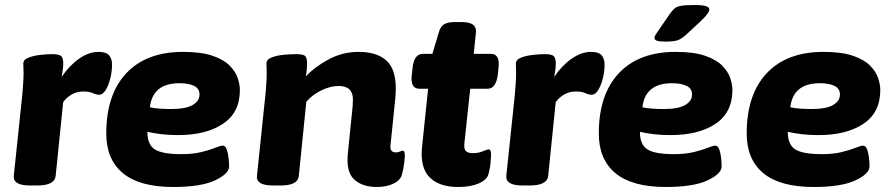

<svg xmlns="http://www.w3.org/2000/svg" viewBox="-20 -738 3567 766"><path d="M100 2Q31 2 35 -37L69 -360Q71 -383 72.5 -406Q74 -429 74 -446Q74 -458 73.5 -466.5Q73 -475 73 -484Q73 -500 93.5 -508Q114 -516 141 -519Q168 -522 188 -522Q208 -522 219 -517.5Q230 -513 232 -494Q234 -475 226 -431Q255 -475 294.5 -503Q334 -531 373 -531Q405 -531 416 -516.5Q427 -502 427 -481Q427 -453 420 -425Q413 -397 401.5 -378.5Q390 -360 376 -360Q364 -360 350 -366.5Q336 -373 312 -373Q286 -373 265 -360.5Q244 -348 232 -330L202 -36Q198 2 128 2Z M671 8Q537 8 470.5 -47Q404 -102 404 -205Q404 -361 484 -446Q564 -531 710 -531Q783 -531 828 -515.5Q873 -500 896.5 -476Q920 -452 928.5 -426Q937 -400 937 -379Q937 -289 869.5 -244Q802 -199 690 -199Q655 -199 625 -202.5Q595 -206 568 -212Q568 -160 598.5 -141.5Q629 -123 704 -123Q750 -123 784 -131.5Q818 -140 839 -148.5Q860 -157 868 -157Q879 -157 884.5 -142Q890 -127 892 -107.5Q894 -88 894 -74Q894 -45 838 -18.5Q782 8 671 8ZM661 -303Q721 -303 748.5 -319Q776 -335 776 -361Q776 -385 754 -395.5Q732 -406 696 -406Q589 -406 578 -310Q596 -306 618.5 -304.5Q641 -303 661 -303Z M1484 8Q1425 8 1392.5 -22.5Q1360 -53 1368 -128L1387 -315Q1388 -327 1388 -341Q1388 -395 1331 -395Q1298 -395 1262 -377.5Q1226 -360 1202 -332L1172 -35Q1168 2 1099 2H1070Q1034 2 1018.5 -8Q1003 -18 1005 -35L1040 -371Q1041 -387 1042.5 -406.5Q1044 -426 1044 -446Q1044 -455 1043.5 -464.5Q1043 -474 1043 -485Q1043 -501 1064 -509Q1085 -517 1112.5 -519.5Q1140 -522 1160 -522Q1189 -522 1197 -515Q1205 -508 1205 -485Q1205 -459 1200 -433Q1234 -470 1290 -500.5Q1346 -531 1411 -531Q1482 -531 1520.5 -497.5Q1559 -464 1559 -385Q1559 -375 1558.5 -365Q1558 -355 1557 -345L1538 -159Q1534 -130 1560 -130Q1569 -130 1576 -133.5Q1583 -137 1587 -137Q1595 -137 1595 -118Q1595 -108 1592.5 -86.5Q1590 -65 1584 -43Q1578 -19 1550 -5.5Q1522 8 1484 8Z M1808 8Q1731 8 1693 -31.5Q1655 -71 1664 -154L1688 -384H1653Q1616 -384 1623 -440L1626 -468Q1632 -523 1667 -523H1705L1732 -613Q1738 -633 1752.5 -641.5Q1767 -650 1794 -650H1820Q1853 -650 1866.5 -640Q1880 -630 1879 -611L1870 -523H1939Q1975 -523 1969 -468L1966 -440Q1959 -384 1925 -384H1856L1833 -169Q1830 -145 1838 -136Q1846 -127 1867 -127Q1889 -127 1906.5 -134.5Q1924 -142 1930 -142Q1939 -142 1939 -123Q1939 -113 1937 -89Q1935 -65 1928 -41Q1921 -19 1888.5 -5.5Q1856 8 1808 8Z M2065 2Q1996 2 2000 -37L2034 -360Q2036 -383 2037.5 -406Q2039 -429 2039 -446Q2039 -458 2038.5 -466.5Q2038 -475 2038 -484Q2038 -500 2058.5 -508Q2079 -516 2106 -519Q2133 -522 2153 -522Q2173 -522 2184 -517.5Q2195 -513 2197 -494Q2199 -475 2191 -431Q2220 -475 2259.5 -503Q2299 -531 2338 -531Q2370 -531 2381 -516.5Q2392 -502 2392 -481Q2392 -453 2385 -425Q2378 -397 2366.5 -378.5Q2355 -360 2341 -360Q2329 -360 2315 -366.5Q2301 -373 2277 -373Q2251 -373 2230 -360.5Q2209 -348 2197 -330L2167 -36Q2163 2 2093 2Z M2636 8Q2502 8 2435.5 -47Q2369 -102 2369 -205Q2369 -361 2449 -446Q2529 -531 2675 -531Q2748 -531 2793 -515.5Q2838 -500 2861.5 -476Q2885 -452 2893.5 -426Q2902 -400 2902 -379Q2902 -289 2834.5 -244Q2767 -199 2655 -199Q2620 -199 2590 -202.5Q2560 -206 2533 -212Q2533 -160 2563.5 -141.5Q2594 -123 2669 -123Q2715 -123 2749 -131.5Q2783 -140 2804 -148.5Q2825 -157 2833 -157Q2844 -157 2849.5 -142Q2855 -127 2857 -107.5Q2859 -88 2859 -74Q2859 -45 2803 -18.5Q2747 8 2636 8ZM2626 -303Q2686 -303 2713.5 -319Q2741 -335 2741 -361Q2741 -385 2719 -395.5Q2697 -406 2661 -406Q2554 -406 2543 -310Q2561 -306 2583.5 -304.5Q2606 -303 2626 -303ZM2636 -572Q2611 -572 2601 -575.5Q2591 -579 2591 -587Q2591 -592 2595 -598.5Q2599 -605 2606 -615L2654 -685Q2663 -697 2671.5 -704.5Q2680 -712 2698 -715Q2716 -718 2752 -718Q2810 -718 2810 -701Q2810 -686 2777 -655L2720 -602Q2702 -585 2686.5 -578.5Q2671 -572 2636 -572Z M3226 8Q3092 8 3025.5 -47Q2959 -102 2959 -205Q2959 -361 3039 -446Q3119 -531 3265 -531Q3338 -531 3383 -515.5Q3428 -500 3451.5 -476Q3475 -452 3483.5 -426Q3492 -400 3492 -379Q3492 -289 3424.5 -244Q3357 -199 3245 -199Q3210 -199 3180 -202.5Q3150 -206 3123 -212Q3123 -160 3153.5 -141.5Q3184 -123 3259 -123Q3305 -123 3339 -131.5Q3373 -140 3394 -148.5Q3415 -157 3423 -157Q3434 -157 3439.5 -142Q3445 -127 3447 -107.5Q3449 -88 3449 -74Q3449 -45 3393 -18.5Q3337 8 3226 8ZM3216 -303Q3276 -303 3303.5 -319Q3331 -335 3331 -361Q3331 -385 3309 -395.5Q3287 -406 3251 -406Q3144 -406 3133 -310Q3151 -306 3173.5 -304.5Q3196 -303 3216 -303Z"/></svg>

Font: Asap Semi Expanded Semi Expanded ExtraBold
Style: Italic
Weight: 800
Width: 6
Italic angle: -6°
Designer: Pablo Cosgaya
Foundry: Omnibus-Type
Version: Version 3.001; ttfautohint (v1.8.4.7-5d5b)